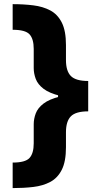

<svg xmlns="http://www.w3.org/2000/svg" viewBox="-20 -791 521 948"><path d="M415.5 -304.7Q329.6 -304.7 276.4 -317.9Q223.1 -331.1 194.8 -352.8Q166.5 -374.5 156.5 -401.4Q146.5 -428.2 146.5 -454.6V-549.3Q146.5 -599.1 125.7 -621.6Q105 -644 42.5 -644V-770.5Q97.2 -770.5 144.5 -764.6Q191.9 -758.8 228.3 -739.5Q264.6 -720.2 285.2 -679.4Q305.7 -638.7 305.7 -568.8V-494.1Q305.7 -440.4 329.8 -415.8Q354 -391.1 415.5 -391.1ZM42.5 137.7V11.7Q105 11.7 125.7 -11Q146.5 -33.7 146.5 -83.5V-177.7Q146.5 -204.1 156.5 -231Q166.5 -257.8 194.8 -279.5Q223.1 -301.3 276.4 -314.5Q329.6 -327.6 415.5 -327.6V-241.2Q354 -241.2 329.8 -216.6Q305.7 -191.9 305.7 -138.2V-64Q305.7 6.3 285.2 47.1Q264.6 87.9 228.3 107.2Q191.9 126.5 144.5 132.1Q97.2 137.7 42.5 137.7ZM415.5 -241.2H266.6V-391.6L415.5 -391.1Z"/></svg>

Font: Inter 18pt ExtraBold
Style: Regular
Weight: 800
Designer: Rasmus Andersson
Foundry: rsms
Version: Version 4.001;git-66647c0bb